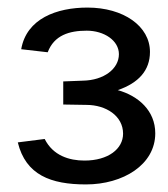

<svg xmlns="http://www.w3.org/2000/svg" viewBox="-20 -865 443 507"><path d="M36 -735 106 -727C123 -772 163 -784 209 -784C255 -784 294 -758 294 -722C294 -683 254 -653 199 -652L147 -650V-589L208 -588C260 -588 305 -559 305 -512C305 -472 266 -441 203 -441C163 -441 120 -454 98 -498L27 -489C48 -403 114 -378 207 -378C305 -378 390 -430 390 -513C390 -573 345 -612 291 -627C346 -646 376 -679 376 -728C376 -796 306 -845 211 -845C130 -845 50 -816 36 -735Z"/></svg>

Font: United Sans SemiBold
Style: Regular
Weight: 600
Designer: Pablo Impallari, Rodrigo Fuenzalida (Modified by Dan O. Williams)
Version: Version 1.000;PS 001.000;hotconv 1.0.88;makeotf.lib2.5.64775